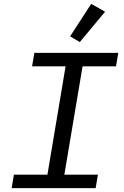

<svg xmlns="http://www.w3.org/2000/svg" viewBox="-20 -971 640 991"><path d="M473.7 0 485.4 -69.6H312.1L406.2 -628.6H578.8L590.6 -698.2H157.3L145.6 -628.6H318.5L224.8 -69.6H51.8L40.1 0ZM342 -783.4 392 -753.9 522.4 -910.5 450.6 -951Z"/></svg>

Font: Margiela Mono Italic Text It
Style: Regular
Weight: 400
Designer: Mike Abbink, Paul van der Laan, Pieter van Rosmalen
Foundry: Bold Monday
Version: Version 2.003 2021